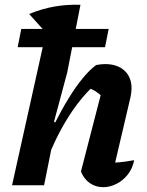

<svg xmlns="http://www.w3.org/2000/svg" viewBox="-20 -769 611 797"><path d="M168 -88 155 -139Q179 -201 207.5 -257.5Q236 -314 265.5 -362Q295 -410 324 -445Q353 -480 379 -499Q389 -501 398.5 -502Q408 -503 416 -503Q467 -503 496.5 -476Q526 -449 526 -403Q526 -395 525 -386Q524 -377 522 -367L458 -94Q485 -96 502 -98.5Q519 -101 537 -104Q530 -69 510 -44Q490 -19 463 -5.5Q436 8 408 8Q378 8 353.5 -8.5Q329 -25 316 -57L401 -386L410 -363Q392 -380 377.5 -389.5Q363 -399 342 -405L368 -412Q311 -359 260.5 -278Q210 -197 168 -88ZM30 0 188 -711 314 -749 259 -468 204 -263 215 -259 163 0ZM180 -623 101 -711Q155 -733 207 -742Q259 -751 314 -749ZM68.3 -649H431.1L416 -573H53.3Z"/></svg>

Font: Piazzolla Thin ExtraBold
Style: Italic
Weight: 800
Italic angle: -11.3°
Version: Version 2.005